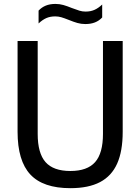

<svg xmlns="http://www.w3.org/2000/svg" viewBox="-20 -949 714 978"><path d="M69.5 -278V-740H172V-267Q172 -168.5 212 -123.2Q252 -78 338.5 -78Q424.5 -78 464.5 -123.2Q504.5 -168.5 504.5 -267V-740H605V-278Q605 -179 576.8 -115.8Q548.5 -52.5 489.8 -21.5Q431 9.5 338.5 9.5Q199.5 9.5 134.5 -60.2Q69.5 -130 69.5 -278ZM330.5 -847.5Q306.5 -857 292 -861.2Q277.5 -865.5 261.5 -865.5Q235.5 -865.5 215.8 -856.8Q196 -848 176.5 -829.5V-895Q192.5 -912 213.5 -920.5Q234.5 -929 262.5 -929Q283.5 -929 302.8 -923.5Q322 -918 346.5 -908Q370 -899 385 -894.5Q400 -890 416 -890Q441.5 -890 461.2 -898.8Q481 -907.5 500.5 -926V-860Q484.5 -843 463.5 -834.8Q442.5 -826.5 414.5 -826.5Q393.5 -826.5 374.2 -832Q355 -837.5 330.5 -847.5Z"/></svg>

Font: Encode Sans Semi Condensed Medium
Style: Regular
Weight: 500
Width: 4
Designer: Multiple Designers
Foundry: Impallari Type
Version: Version 2.000